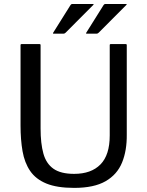

<svg xmlns="http://www.w3.org/2000/svg" viewBox="-20 -920 734 958"><path d="M527.5 -244V-695Q527.5 -700 532.5 -700H607.5Q612.5 -700 612.5 -695V-249Q613.5 -169 589 -109Q564.5 -49 506.8 -15.8Q449 17.5 350 17.5Q264.5 17.5 211.5 -4.2Q158.5 -26 130.5 -67Q102.5 -108 92.5 -165.5Q82.5 -223 82.5 -294V-695Q82.5 -700 87.5 -700H177.5Q182.5 -700 182.5 -695V-279Q182.5 -204 196.5 -153.8Q210.5 -103.5 246.8 -78Q283 -52.5 350 -52.5Q435 -52.5 481.2 -99.5Q527.5 -146.5 527.5 -244ZM412.5 -752Q407.5 -752 410.5 -757L497 -895Q500 -900 505 -900H610Q615 -900 610 -895L472.5 -757Q467.5 -752 462.5 -752ZM247.5 -752Q242.5 -752 245.5 -757L332 -895Q335 -900 340 -900H445Q450 -900 445 -895L307.5 -757Q302.5 -752 297.5 -752Z"/></svg>

Font: MFEK Sans
Style: Regular
Weight: 400
Designer: Owen Earl
Foundry: indestructible type*
Version: Version 0.001; ttfautohint (v1.8.4.7-5d5b)